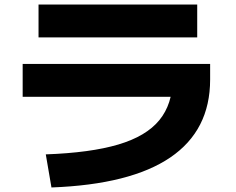

<svg xmlns="http://www.w3.org/2000/svg" viewBox="-20 -769 1040 847"><path d="M182 -88Q379 -95 502 -131.5Q625 -168 683 -239Q741 -310 741 -418L818 -342H80V-487H907V-418Q907 -194 731.5 -74.5Q556 45 207 58ZM150 -604V-749H850V-604Z"/></svg>

Font: M PLUS 1 ExtraBold
Style: Regular
Weight: 800
Designer: Coji Morishita
Foundry: UNDERFOREST DESIGN
Version: Version 1.001